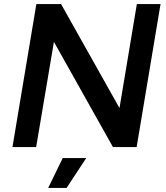

<svg xmlns="http://www.w3.org/2000/svg" viewBox="-20 -720 814 940"><path d="M41 0 158 -700H279L565 -191L650 -700H766L649 0H533L244 -515L157 0ZM216 200 287 54H402L306 200Z"/></svg>

Font: Figtree Light SemiBold
Style: Italic
Weight: 600
Italic angle: -9.5°
Version: Version 2.001;gftools[0.9.30]